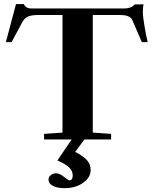

<svg xmlns="http://www.w3.org/2000/svg" viewBox="-20 -706 776 972"><path d="M203.1 0V-28.3L296.4 -34.7V-629.9H168.5Q140.1 -629.9 122.1 -622.3Q104 -614.7 91.8 -591.8L38.6 -492.7H9.8L61 -685.5H99.6Q112.3 -663.1 136.2 -663.1H608.9Q644 -663.1 662.1 -683.6L707 -684.1Q703.1 -671.9 703.1 -638.7Q703.1 -626 711.2 -575.9Q719.2 -525.9 727.5 -492.7H698.2L649.4 -605Q638.7 -629.9 588.4 -629.9H449.7V-34.7L542.5 -28.3V0H407.2L360.8 63Q402.3 84.5 420.7 105.5Q439 126.5 439 153.8Q439 192.9 400.4 219.7Q361.8 246.6 307.6 246.6Q270 246.6 247.8 234.9Q225.6 223.1 225.6 203.6Q225.6 189.9 236.8 180.7Q248 171.4 264.2 171.4Q282.2 171.4 304.7 189.9Q327.1 207 331.1 207Q348.1 207 348.1 181.6Q348.1 159.2 329.6 141.4Q311 123.5 270.5 106.4L342.8 0Z"/></svg>

Font: Elstob
Style: Bold
Weight: 700
Designer: Peter S. Baker
Version: Version 1.015